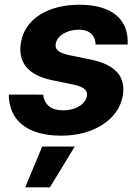

<svg xmlns="http://www.w3.org/2000/svg" viewBox="-20 -573 602 826"><path d="M391.3 -381.4H529.1C535.2 -490.4 460.2 -552.6 321.7 -552.6C186.1 -552.6 87 -491.8 70 -389.9C55.8 -305 100.9 -248.9 204.2 -228L295.1 -209.2C341.6 -198.9 357.6 -185.4 354 -160.5C348.7 -125 304.7 -97.3 249.3 -98.4C201 -98.7 171.2 -121.4 165.8 -165.8L17.8 -166.2C18.5 -54.7 97.7 10.7 243.6 10.7C381.4 10.7 490.8 -57.5 508.5 -162.3C521.7 -244.3 475.5 -294.4 373.2 -316.1L277.3 -335.9C228.7 -346.6 215.6 -361.5 219.8 -384.6C225.1 -420.1 269.2 -445.3 319.2 -445.3C367.2 -445.3 390.6 -418.7 391.3 -381.4ZM88.4 233H194.6L301.5 57.5H161.6Z"/></svg>

Font: Margiela Sans
Style: Bold Italic
Weight: 700
Italic angle: -9.39999°
Designer: Stefan Endress, Andreas Faust
Version: Version 1.100;FEAKit 1.0